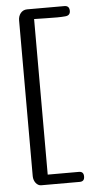

<svg xmlns="http://www.w3.org/2000/svg" viewBox="-55 -702 429 841"><g transform="rotate(-5 160.0 -281.5)"><path d="M283 -645C283 -660 276 -668 261 -668H97C73 -668 58 -647 58 -623V62C58 86 74 105 91 105H261C275 105 282 98 282 83C282 68 275 61 261 61H124V-623C124 -623 141 -623 175 -622C214 -621 242 -621 261 -623C276 -624 283 -632 283 -645Z"/></g></svg>

Font: GFS Philostratos
Style: Regular
Weight: 400
Designer: George D. Matthiopoulos
Foundry: George D. Matthiopoulos
Version: Version 1.000